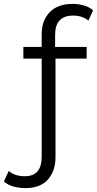

<svg xmlns="http://www.w3.org/2000/svg" viewBox="-103 -767 498 986"><path d="M28 199Q-4 199 -33.5 191Q-63 183 -83 165L-58 111Q-27 138 24 138Q111 138 111 39V-466H17V-526H111V-591Q111 -661 152 -704Q193 -747 270 -747Q299 -747 327.5 -739Q356 -731 375 -714L351 -661Q319 -687 273 -687Q180 -687 180 -588V-526H342V-466H182V39Q182 112 142.5 155.5Q103 199 28 199Z"/></svg>

Font: Montserrat
Style: Regular
Weight: 400
Designer: Julieta Ulanovsky
Foundry: Julieta Ulanovsky
Version: Version 9.000; ttfautohint (v1.8.4.7-5d5b)